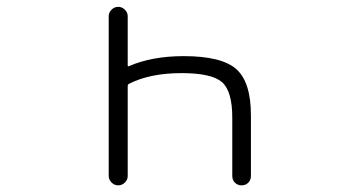

<svg xmlns="http://www.w3.org/2000/svg" viewBox="-20 -565 1040 563"><path d="M354.5 -48.8Q354.5 -38.1 346.2 -29.8Q337.9 -21.5 326.7 -21.5Q315.4 -21.5 307.1 -29.8Q298.8 -38.1 298.8 -48.8V-517.6Q298.8 -528.3 307.1 -536.6Q315.4 -544.9 326.7 -544.9Q337.9 -544.9 346.2 -536.6Q354.5 -528.3 354.5 -517.6V-373Q354.5 -369.1 358.4 -371.1Q425.8 -400.4 518.6 -400.4Q629.9 -400.4 672.9 -362.3Q715.8 -324.2 715.8 -226.6V-48.8Q715.8 -37.1 708 -29.3Q700.2 -21.5 688.5 -21.5Q676.8 -21.5 668.9 -29.3Q661.1 -37.1 661.1 -48.8V-219.7Q661.1 -297.9 630.9 -324.2Q600.6 -350.6 512.7 -350.6Q419.9 -350.6 358.4 -319.3Q354.5 -317.4 354.5 -312.5Z"/></svg>

Font: Rounded-L Mgen+ 1mn light
Style: Regular
Weight: 200
Designer: [Source Han Sans]
Ryoko NISHIZUKA  (kana & ideographs); Paul D. Hunt (Latin, Greek & Cyrillic); Wenlong ZHANG  (bopomofo
Version: Version 1.059.20150602